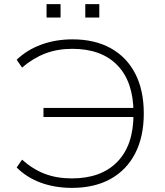

<svg xmlns="http://www.w3.org/2000/svg" viewBox="-20 -904 800 932"><path d="M329 8Q247 8 178.5 -17Q110 -42 61 -91L87 -129Q140 -82 198 -60Q256 -38 329 -38Q471 -38 549.5 -118.5Q628 -199 628 -349L648 -336H191V-380H647L628 -359Q627 -508 549.5 -587.5Q472 -667 331 -667Q259 -667 200 -644.5Q141 -622 87 -576L61 -614Q111 -662 180.5 -687.5Q250 -713 332 -713Q440 -713 517.5 -670Q595 -627 636.5 -546.5Q678 -466 678 -353Q678 -241 636.5 -160Q595 -79 517 -35.5Q439 8 329 8ZM394 -819V-884H462V-819ZM206 -819V-884H274V-819Z"/></svg>

Font: Nunito Sans 10pt SemiExpanded ExtraLight
Style: Regular
Weight: 250
Width: 6
Designer: Vernon Adams
Foundry: Vernon Adams
Version: Version 3.101;gftools[0.9.27]